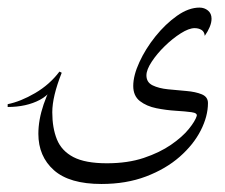

<svg xmlns="http://www.w3.org/2000/svg" viewBox="-79 -321 584 498"><path d="M438.5 -301.3Q451.2 -301.3 460.4 -293.7Q469.7 -286.1 469.7 -272.5Q469.7 -262.2 464.8 -250.7Q460 -239.3 452.1 -228Q451.2 -238.8 443.6 -243.4Q436 -248 425.8 -248Q411.1 -248 389.9 -234.6Q368.7 -221.2 348.4 -201.4Q328.1 -181.6 314.5 -160.9Q300.8 -140.1 300.8 -125.5Q300.8 -107.4 316.9 -99.6Q333 -91.8 356.7 -89.4Q380.4 -86.9 404.3 -85Q428.2 -83 444.3 -76.4Q460.4 -69.8 460.4 -53.7Q460.4 -19.5 441.7 17.3Q422.9 54.2 387 85.7Q351.1 117.2 299.8 136.7Q248.5 156.2 184.1 156.2Q101.1 156.2 60.8 120.4Q20.5 84.5 20.5 25.9Q20.5 -45.9 75.2 -135.3L81.1 -132.3Q56.6 -70.8 56.6 -29.8Q56.6 10.7 68.6 40.5Q80.6 70.3 111.3 86.4Q142.1 102.5 198.2 102.5Q252.4 102.5 293.9 88.6Q335.4 74.7 364.7 54.4Q394 34.2 410.6 13.7Q427.2 -6.8 431.2 -20Q433.6 -27.8 417.7 -30Q401.9 -32.2 377 -33.7Q352.1 -35.2 326.7 -40.3Q301.3 -45.4 283.9 -58.8Q266.6 -72.3 266.6 -98.1Q266.6 -125 282.5 -159.7Q298.3 -194.3 324.2 -226.6Q350.1 -258.8 380.1 -280Q410.2 -301.3 438.5 -301.3ZM-59.1 -43.5V-50.8Q-25.4 -57.6 12.2 -79.6Q49.8 -101.6 75.2 -135.3L79.1 -129.4Q59.6 -80.6 24.4 -62Q-10.7 -43.5 -59.1 -43.5Z"/></svg>

Font: Lateef ExtraLight
Style: Regular
Weight: 200
Designer: SIL International
Foundry: SIL International
Version: Version 4.200